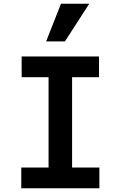

<svg xmlns="http://www.w3.org/2000/svg" viewBox="-20 -1000 640 1020"><path d="M93 0H508V-110H363V-590H506V-700H95V-590H238V-110H93ZM454 -980H304L225 -780H325Z"/></svg>

Font: CommitMono
Style: 700Regular
Weight: 700
Monospace: yes
Designer: Eigil Nikolajsen
Foundry: Eigil Nikolajsen
Version: Version 1.143